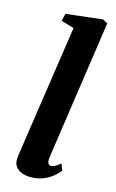

<svg xmlns="http://www.w3.org/2000/svg" viewBox="-126 -867 561 928"><g transform="rotate(15 154.0 -403.5)"><path d="M191.5 -104Q189.5 -87 193.8 -77.5Q198 -68 209 -68Q217 -68 226.5 -72.5Q236 -77 255 -92L268 -60Q261.5 -51.5 244.2 -34.8Q227 -18 197.2 -4Q167.5 10 124.5 10Q105 10 86 3.5Q67 -3 54.5 -17.2Q42 -31.5 42 -55Q42 -60.5 42.8 -67.8Q43.5 -75 44.5 -82Q45.5 -89 46 -93L142 -739.5L77.5 -759L86.5 -796L269.5 -817L293.5 -803.5Z"/></g></svg>

Font: Merriweather 28pt ExtraBold
Style: Italic
Weight: 800
Italic angle: -7.8°
Version: Version 2.101